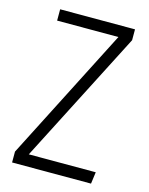

<svg xmlns="http://www.w3.org/2000/svg" viewBox="-106 -753 635 820"><g transform="rotate(15 211.5 -342.5)"><path d="M388 -685V-637L88 -52H384L377 0H28V-48L328 -635H57V-685Z"/></g></svg>

Font: Fira Sans Extra Condensed Light
Style: Regular
Weight: 300
Width: 1
Designer: Carrois Corporate & Edenspiekermann AG
Foundry: Carrois Corporate GbR & Edenspiekermann AG
Version: Version 4.203